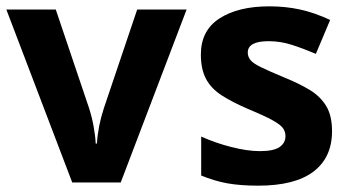

<svg xmlns="http://www.w3.org/2000/svg" viewBox="-20 -576 1106 606"><path d="M208 0 0 -546H156L261 -235Q270 -207 275.5 -177Q281 -147 282 -123H286Q289 -177 308 -235L413 -546H569L361 0Z M1028 -162Q1028 -79 969.5 -34.5Q911 10 795 10Q738 10 697 2.5Q656 -5 615 -22V-145Q659 -125 710 -112Q761 -99 800 -99Q844 -99 862.5 -112Q881 -125 881 -146Q881 -160 873.5 -171Q866 -182 841 -196Q816 -210 763 -232Q712 -254 679 -275.5Q646 -297 630 -327.5Q614 -358 614 -404Q614 -480 673 -518Q732 -556 830 -556Q881 -556 927 -546Q973 -536 1022 -513L977 -406Q937 -423 901 -434.5Q865 -446 828 -446Q762 -446 762 -410Q762 -397 770.5 -386.5Q779 -376 803.5 -364Q828 -352 876 -332Q923 -313 957 -292.5Q991 -272 1009.5 -241.5Q1028 -211 1028 -162Z"/></svg>

Font: Noto Sans Balinese
Style: Bold
Weight: 700
Designer: Aditya Bayu, David Williams
Foundry: David Williams
Version: Version 2.005; ttfautohint (v1.8.4.7-5d5b)